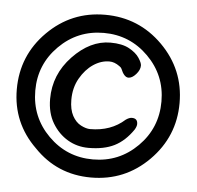

<svg xmlns="http://www.w3.org/2000/svg" viewBox="-42 -624 584 570"><g transform="rotate(5 250.0 -338.5)"><path d="M79 -168Q7 -238 7 -338Q7 -439 78 -510Q149 -581 249 -581Q350 -581 421 -510Q492 -439 492 -339Q492 -239 421 -167.5Q350 -96 249 -96Q148 -96 79 -168ZM234 -183Q200 -183 172 -199.5Q144 -216 126 -246Q108 -276 108 -318Q108 -391 160 -445.5Q212 -500 272 -500Q307 -500 328 -488.5Q349 -477 358.5 -462.5Q368 -448 368 -440Q368 -427 356.5 -414Q345 -401 334 -401Q321 -401 311 -426Q309 -430 304 -433Q289 -444 274 -444Q249 -444 226 -428.5Q203 -413 187 -385Q171 -357 171 -321Q171 -292 181 -273.5Q191 -255 206.5 -247Q222 -239 234 -239Q296 -239 337 -276Q347 -283 355 -283Q372 -283 372 -266Q372 -259 366 -249Q342 -214 311 -198.5Q280 -183 234 -183ZM62 -339Q62 -260 117 -205Q172 -150 250 -150Q328 -150 383 -205Q438 -260 438 -339Q438 -417 383 -472Q328 -527 250 -527Q172 -527 117 -472Q62 -417 62 -339Z"/></g></svg>

Font: LXGW WenKai Mono TC
Style: Bold
Weight: 700
Designer: LXGW / Fontworks Inc.
Foundry: LXGW / Fontworks Inc.
Version: Version 1.330